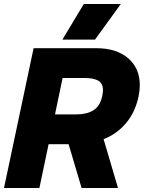

<svg xmlns="http://www.w3.org/2000/svg" viewBox="-25 -940 719 960"><path d="M394 -920H579L450 -742H287ZM143 -699H457Q557 -699 615.5 -649Q674 -599 674 -514Q674 -488 668 -459Q652 -381 606.5 -326Q561 -271 493 -244L565 0H383L318 -219H218L172 0H-5ZM356 -368Q409 -368 442 -388.5Q475 -409 486 -459Q490 -481 490 -488Q490 -523 466.5 -536.5Q443 -550 398 -550H288L250 -368Z"/></svg>

Font: Prompt
Style: Bold Italic
Weight: 700
Italic angle: -12°
Designer: Katatrad Team
Foundry: CadsonDemak
Version: Version 1.001